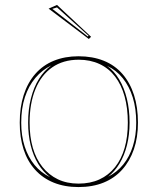

<svg xmlns="http://www.w3.org/2000/svg" viewBox="-20 -743 638 778"><path d="M298 -515Q355 -515 400 -497Q445 -479 476 -443.5Q507 -408 523 -358Q539 -308 539 -246Q539 -186 522.5 -138Q506 -90 475 -55.5Q444 -21 399.5 -3Q355 15 298 15Q242 15 197.5 -3Q153 -21 122 -55.5Q91 -90 75.5 -138Q60 -186 60 -246Q60 -308 76 -358Q92 -408 123 -443.5Q154 -479 198.5 -497Q243 -515 298 -515ZM299 -501Q236 -501 191.5 -470Q147 -439 123.5 -381.5Q100 -324 100 -246Q100 -189 113 -144Q126 -99 152 -66.5Q178 -34 214.5 -16.5Q251 1 298 1Q346 1 383 -16Q420 -33 446 -65.5Q472 -98 485 -143.5Q498 -189 498 -246Q498 -305 485 -352Q472 -399 446.5 -432.5Q421 -466 383.5 -483.5Q346 -501 299 -501ZM66 -246Q66 -193 80 -149.5Q94 -106 120 -74.5Q146 -43 183 -25Q155 -46 135 -78.5Q115 -111 104.5 -153.5Q94 -196 94 -246Q94 -300 105.5 -345Q117 -390 138 -423.5Q159 -457 188 -478Q151 -460 123.5 -427.5Q96 -395 81 -349.5Q66 -304 66 -246ZM532 -246Q532 -303 518 -348Q504 -393 477.5 -426Q451 -459 414 -476Q442 -456 462.5 -422Q483 -388 494 -343.5Q505 -299 505 -246Q505 -197 494.5 -155Q484 -113 464.5 -80.5Q445 -48 418 -27Q454 -45 479.5 -76.5Q505 -108 518.5 -151Q532 -194 532 -246ZM340 -585 177 -708 211 -723 349 -594ZM339 -598 211 -713 192 -707 336 -595Z"/></svg>

Font: Kalnia Glaze Thin ExtraLight
Style: Regular
Weight: 250
Version: Version 1.110